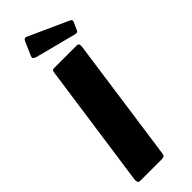

<svg xmlns="http://www.w3.org/2000/svg" viewBox="-312 -988 1013 1013"><g transform="rotate(-45 194.5 -481.5)"><path d="M313 -742Q329 -742 326 -717L228 -21Q226 -7 220.5 -3.5Q215 0 199 0H46Q31 0 28.5 -8Q26 -16 27 -28L126 -726Q128 -736 131 -739Q134 -742 142 -742ZM135 -952Q139 -960 144.5 -962Q150 -964 157 -961L378 -861Q386 -858 388.5 -853Q391 -848 387 -840L368 -797Q364 -790 358.5 -789Q353 -788 342 -791L118 -849Q104 -853 100.5 -858.5Q97 -864 101 -874Z"/></g></svg>

Font: Libre Franklin ExtraBold
Style: Italic
Weight: 800
Italic angle: -8°
Designer: Pablo Impallari, Rodrigo Fuenzalida, Nhung Nguyen
Foundry: Impallari Type
Version: Version 3.000